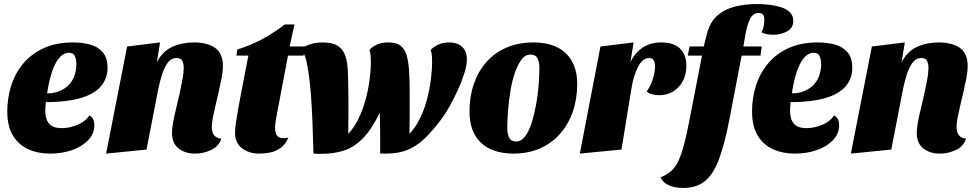

<svg xmlns="http://www.w3.org/2000/svg" viewBox="-20 -740 4835 950"><path d="M229 20Q167 20 119 -2Q71 -24 43.5 -70Q16 -116 16 -189Q16 -254 35 -315Q54 -376 94 -424.5Q134 -473 195.5 -501.5Q257 -530 342 -530Q386 -530 424.5 -520Q463 -510 487.5 -482.5Q512 -455 512 -404Q512 -356 484.5 -319.5Q457 -283 400.5 -262Q344 -241 258 -236Q246 -235 233 -235Q220 -235 207 -235Q206 -224 205 -212.5Q204 -201 204 -193Q204 -151 222.5 -128.5Q241 -106 286 -106Q324 -106 363.5 -122.5Q403 -139 422 -169Q436 -161 441.5 -149Q447 -137 447 -121Q447 -78 416 -46Q385 -14 335.5 3Q286 20 229 20ZM213 -278Q248 -278 275 -289.5Q302 -301 320.5 -320Q339 -339 348.5 -366Q358 -393 358 -425Q357 -449 349.5 -464Q342 -479 321 -479Q304 -479 288 -467.5Q272 -456 258 -432Q244 -408 232.5 -369.5Q221 -331 213 -278Z M946 20Q896 20 863.5 -5.5Q831 -31 831 -83Q831 -105 837 -137Q843 -169 852 -205.5Q861 -242 869 -278.5Q877 -315 883 -348Q889 -381 889 -404Q889 -423 882.5 -438Q876 -453 854 -453Q827 -453 809.5 -429Q792 -405 781.5 -370.5Q771 -336 764 -304L705 0L505 20L609 -510L772 -530L756 -432Q784 -486 832 -508Q880 -530 940 -530Q1006 -530 1044.5 -503Q1083 -476 1083 -413Q1083 -388 1077 -356Q1071 -324 1063 -289.5Q1055 -255 1047 -221.5Q1039 -188 1033.5 -159.5Q1028 -131 1028 -111Q1028 -87 1038.5 -72Q1049 -57 1075 -54Q1063 -16 1025 2Q987 20 946 20Z M1262 20Q1213 20 1178 -6Q1143 -32 1143 -83Q1143 -103 1147.5 -133.5Q1152 -164 1158 -199Q1164 -234 1170.5 -265.5Q1177 -297 1180 -316L1209 -465H1150L1154 -495Q1214 -513 1273 -544Q1332 -575 1389 -619H1437L1413 -510H1491L1482 -465H1405L1347 -159Q1345 -146 1343 -133.5Q1341 -121 1341 -109Q1341 -72 1359 -62Q1377 -52 1407 -59Q1393 -26 1369 -8.5Q1345 9 1317.5 14.5Q1290 20 1262 20Z M1571 21Q1561 21 1551.5 21Q1542 21 1531 20Q1529 -62 1526 -137Q1523 -212 1518 -276.5Q1513 -341 1505 -390Q1498 -436 1490 -459Q1482 -482 1464 -493Q1490 -514 1518 -522Q1546 -530 1576 -530Q1625 -530 1651 -513.5Q1677 -497 1688 -465.5Q1699 -434 1701 -390Q1702 -375 1702.5 -347Q1703 -319 1703.5 -289Q1704 -259 1704 -238Q1704 -208 1704 -168.5Q1704 -129 1703 -78Q1732 -108 1753 -151Q1774 -194 1788 -244Q1802 -294 1808.5 -343.5Q1815 -393 1815 -435Q1815 -449 1814 -463.5Q1813 -478 1808 -493Q1823 -510 1846 -520Q1869 -530 1901 -530Q1942 -530 1963 -513Q1984 -496 1992.5 -465Q2001 -434 2004 -391Q2004 -380 2005 -367.5Q2006 -355 2006.5 -337.5Q2007 -320 2007 -294.5Q2007 -269 2007 -234Q2007 -204 2007 -165.5Q2007 -127 2006 -78Q2035 -108 2056.5 -151Q2078 -194 2091.5 -244Q2105 -294 2111.5 -343.5Q2118 -393 2118 -435Q2118 -449 2117 -463.5Q2116 -478 2111 -493Q2126 -509 2149 -519.5Q2172 -530 2202 -530Q2226 -530 2245.5 -522Q2265 -514 2277.5 -495.5Q2290 -477 2290 -446Q2290 -418 2278 -379Q2266 -340 2246.5 -297Q2227 -254 2204 -213Q2181 -172 2156 -140Q2114 -85 2075.5 -49.5Q2037 -14 1993 3Q1949 20 1891 20Q1884 20 1876.5 20Q1869 20 1861 19Q1861 -24 1861 -75Q1861 -126 1859 -182Q1819 -100 1776 -56Q1733 -12 1683 4.5Q1633 21 1571 21Z M2520 20Q2471 20 2430.5 7Q2390 -6 2361.5 -32Q2333 -58 2318 -97Q2303 -136 2303 -188Q2303 -262 2324.5 -324.5Q2346 -387 2386.5 -433Q2427 -479 2486 -504.5Q2545 -530 2620 -530Q2670 -530 2710 -517Q2750 -504 2777.5 -478.5Q2805 -453 2820.5 -415Q2836 -377 2836 -325Q2836 -251 2814.5 -188.5Q2793 -126 2752 -79Q2711 -32 2652.5 -6Q2594 20 2520 20ZM2535 -40Q2559 -40 2578 -65Q2597 -90 2610 -130.5Q2623 -171 2632 -219.5Q2641 -268 2645 -316.5Q2649 -365 2649 -404Q2649 -433 2639.5 -451.5Q2630 -470 2604 -470Q2579 -470 2560.5 -445.5Q2542 -421 2528 -381Q2514 -341 2506 -292.5Q2498 -244 2494 -195.5Q2490 -147 2490 -106Q2490 -77 2499.5 -58.5Q2509 -40 2535 -40Z M2849 20 2951 -510 3115 -530 3099 -432Q3122 -480 3160.5 -505Q3199 -530 3253 -530Q3313 -530 3344.5 -500Q3376 -470 3376 -414Q3376 -351 3338 -310Q3300 -269 3241 -269Q3224 -269 3206.5 -273.5Q3189 -278 3180 -288Q3197 -310 3209 -346Q3221 -382 3221 -411Q3221 -428 3215 -440.5Q3209 -453 3191 -453Q3176 -453 3163 -443Q3150 -433 3139 -413Q3128 -393 3118.5 -363.5Q3109 -334 3103 -294L3055 0Z M3361 190Q3320 190 3290 177Q3260 164 3248 138Q3276 126 3296.5 110Q3317 94 3332.5 64.5Q3348 35 3362.5 -17.5Q3377 -70 3393 -154L3456 -478H3652L3590 -154Q3566 -29 3538 46.5Q3510 122 3468 156Q3426 190 3361 190ZM3383 -465 3392 -510H3462L3477 -569Q3492 -631 3530 -663.5Q3568 -696 3619 -708Q3670 -720 3726 -720Q3755 -720 3786 -716.5Q3817 -713 3844 -704.5Q3871 -696 3888 -679.5Q3905 -663 3905 -637Q3905 -601 3874 -584.5Q3843 -568 3807 -568Q3793 -568 3777 -570.5Q3761 -573 3748 -580Q3755 -592 3758.5 -610Q3762 -628 3762 -641Q3762 -657 3756 -666.5Q3750 -676 3734 -676Q3707 -676 3692.5 -648.5Q3678 -621 3670 -578L3658 -510H3749L3743 -465Z M3914 20Q3852 20 3804 -2Q3756 -24 3728.5 -70Q3701 -116 3701 -189Q3701 -254 3720 -315Q3739 -376 3779 -424.5Q3819 -473 3880.5 -501.5Q3942 -530 4027 -530Q4071 -530 4109.5 -520Q4148 -510 4172.5 -482.5Q4197 -455 4197 -404Q4197 -356 4169.5 -319.5Q4142 -283 4085.5 -262Q4029 -241 3943 -236Q3931 -235 3918 -235Q3905 -235 3892 -235Q3891 -224 3890 -212.5Q3889 -201 3889 -193Q3889 -151 3907.5 -128.5Q3926 -106 3971 -106Q4009 -106 4048.5 -122.5Q4088 -139 4107 -169Q4121 -161 4126.5 -149Q4132 -137 4132 -121Q4132 -78 4101 -46Q4070 -14 4020.5 3Q3971 20 3914 20ZM3898 -278Q3933 -278 3960 -289.5Q3987 -301 4005.5 -320Q4024 -339 4033.5 -366Q4043 -393 4043 -425Q4042 -449 4034.5 -464Q4027 -479 4006 -479Q3989 -479 3973 -467.5Q3957 -456 3943 -432Q3929 -408 3917.5 -369.5Q3906 -331 3898 -278Z M4631 20Q4581 20 4548.5 -5.5Q4516 -31 4516 -83Q4516 -105 4522 -137Q4528 -169 4537 -205.5Q4546 -242 4554 -278.5Q4562 -315 4568 -348Q4574 -381 4574 -404Q4574 -423 4567.5 -438Q4561 -453 4539 -453Q4512 -453 4494.5 -429Q4477 -405 4466.5 -370.5Q4456 -336 4449 -304L4390 0L4190 20L4294 -510L4457 -530L4441 -432Q4469 -486 4517 -508Q4565 -530 4625 -530Q4691 -530 4729.5 -503Q4768 -476 4768 -413Q4768 -388 4762 -356Q4756 -324 4748 -289.5Q4740 -255 4732 -221.5Q4724 -188 4718.5 -159.5Q4713 -131 4713 -111Q4713 -87 4723.5 -72Q4734 -57 4760 -54Q4748 -16 4710 2Q4672 20 4631 20Z"/></svg>

Font: Sansita Swashed Light ExtraBold
Style: Regular
Weight: 800
Version: Version 1.003